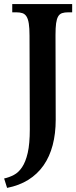

<svg xmlns="http://www.w3.org/2000/svg" viewBox="-52 -731 376 945"><path d="M94.7 -94.2 93.3 -555.7Q93.3 -592.3 89.8 -614.7Q86.4 -637.2 78.6 -649.7Q70.8 -662.1 58.3 -666.3Q45.9 -670.4 27.8 -670.4H8.3V-710.9H303.2V-670.4H284.2Q265.6 -670.4 253.4 -666.3Q241.2 -662.1 234.1 -649.9Q227.1 -637.7 224.1 -616Q221.2 -594.2 221.2 -558.6L222.2 -142.1Q222.2 -73.7 207.3 -16.8Q192.4 40 162.4 83Q132.3 126 87.4 154.1Q42.5 182.1 -17.1 193.8L-31.7 147.5Q-6.8 142.1 16.1 130.1Q39.1 118.2 56.6 92Q74.2 65.9 84.5 21.2Q94.7 -23.4 94.7 -94.2Z"/></svg>

Font: Varendra
Style: Regular
Weight: 700
Designer: Jacob Thomas
Foundry: Bangla Type Foundry
Version: Version 1.008